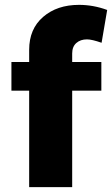

<svg xmlns="http://www.w3.org/2000/svg" viewBox="-20 -770 461 790"><path d="M277 -550V-515H397V-397H277V0H100V-397H27V-515H100V-565Q100 -651 157.5 -700.5Q215 -750 305 -750Q364 -750 421 -729L398 -594Q358 -608 338 -608Q311 -608 294 -593Q277 -578 277 -550Z"/></svg>

Font: Montserrat arm2
Style: Bold
Weight: 700
Designer: Julieta Ulanovsky
Foundry: Julieta Ulanovsky
Version: Version 6.000